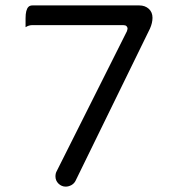

<svg xmlns="http://www.w3.org/2000/svg" viewBox="-20 -696 653 715"><path d="M75.2 -594.7Q87.4 -602.5 100.6 -602.5H438.5Q447.3 -602.5 451.2 -598.6Q455.1 -594.7 455.1 -588.9Q455.1 -586.9 452.6 -579.6L191.4 -59.1Q186.5 -50.8 186.5 -39.1Q186.5 -23.4 197.8 -12.2Q209.5 -1 224.6 -1Q235.4 -1 246.1 -6.8Q256.3 -12.7 261.2 -22.5L538.6 -589.8Q547.9 -610.8 547.9 -629.9Q547.9 -650.4 534.2 -663.1Q520 -675.8 499 -675.8H100.6Q91.3 -675.8 85.9 -670.4Q75.2 -659.7 75.2 -627.9Z"/></svg>

Font: YuPearl-Light
Style: Light
Weight: 300
Designer: Max Yao
Foundry: Max-Everyday
Version: Version 1.011; ttfautohint (v1.8.3)